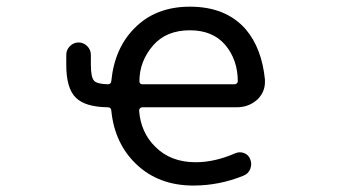

<svg xmlns="http://www.w3.org/2000/svg" viewBox="-20 -578 1040 587"><path d="M309.6 -320.3Q319.3 -320.3 320.3 -330.1Q330.1 -430.7 391.6 -492.2Q456.1 -557.6 560.5 -557.6Q670.9 -557.6 731.4 -488.3Q780.3 -430.7 790 -335Q790 -331.1 790 -327.1Q790 -296.9 767.6 -274.4Q741.2 -250 704.1 -250H415Q411.1 -250 408.2 -247.1Q405.3 -244.1 405.3 -240.2Q410.2 -172.9 455.1 -128.9Q502 -82 578.1 -82Q636.7 -82 699.2 -109.4Q712.9 -115.2 726.6 -109.9Q740.2 -104.5 745.1 -90.8Q751 -76.2 745.1 -61.5Q739.3 -46.9 724.6 -41Q650.4 -10.7 571.3 -10.7Q464.8 -10.7 396.5 -76.2Q330.1 -139.6 320.3 -240.2Q319.3 -250 309.6 -250Q240.2 -251 211.9 -279.3Q182.6 -307.6 182.6 -379.9V-410.2Q182.6 -425.8 193.8 -437Q205.1 -448.2 220.2 -448.2Q235.4 -448.2 246.6 -437Q257.8 -425.8 257.8 -410.2V-380.9Q257.8 -341.8 267.6 -331.1Q276.4 -321.3 309.6 -320.3ZM697.3 -320.3Q701.2 -320.3 704.1 -323.2Q707 -326.2 707 -329.1Q707 -395.5 668 -441.4Q629.9 -485.4 560.5 -485.4Q489.3 -485.4 449.2 -440.4Q406.2 -391.6 406.2 -329.1Q406.2 -326.2 408.2 -323.2Q411.1 -320.3 415 -320.3Z"/></svg>

Font: Rounded-X Mgen+ 2m regular
Style: Regular
Weight: 400
Designer: [Source Han Sans]
Ryoko NISHIZUKA  (kana & ideographs); Paul D. Hunt (Latin, Greek & Cyrillic); Wenlong ZHANG  (bopomofo
Version: Version 1.059.20150602